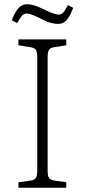

<svg xmlns="http://www.w3.org/2000/svg" viewBox="-20 -887 400 907"><path d="M67 0V-26L125 -34Q144 -37 150 -47Q156 -57 156 -85V-617Q156 -642 149.5 -651.5Q143 -661 123 -664L67 -673V-701H293V-673L235 -664Q217 -661 211 -651Q205 -641 205 -614V-81Q205 -56 211.5 -46.5Q218 -37 237 -34L293 -26V0ZM255 -774Q240 -774 221.5 -778.5Q203 -783 178 -796Q161 -805 147 -811Q133 -817 123 -820Q113 -823 106 -823Q93 -823 84 -813Q75 -803 61 -778L36 -791Q47 -821 58.5 -837.5Q70 -854 82.5 -860.5Q95 -867 108 -867Q125 -867 142.5 -861.5Q160 -856 191 -841Q220 -827 235 -822.5Q250 -818 257 -818Q268 -818 276.5 -825.5Q285 -833 301 -863L326 -850Q314 -819 302.5 -802.5Q291 -786 279.5 -780Q268 -774 255 -774Z"/></svg>

Font: Literata ExtraLight
Style: Regular
Weight: 250
Designer: Latin by Veronika Burian and Jose Scaglione. Greek by Irene Vlachou. Cyrillic by Vera Evstafieva.
Foundry: TypeTogether
Version: Version 3.103;gftools[0.9.29]